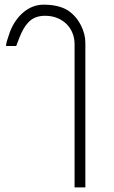

<svg xmlns="http://www.w3.org/2000/svg" viewBox="-20 -544 492 826"><path d="M300.8 -355Q300.8 -378.9 292.2 -400.9Q283.7 -422.9 267.3 -439.5Q251 -456.1 227.3 -466.1Q203.6 -476.1 173.8 -476.1Q127.4 -476.1 101.1 -446.8Q89.8 -435.1 80.6 -418.7Q71.3 -402.3 63 -380.9L49.8 -346.2H5.9Q5.9 -354.5 10 -368.4Q14.2 -382.3 22.9 -407.2Q42.5 -457.5 78.1 -488.8Q118.2 -523.9 168 -523.9Q231 -523.9 271 -500Q288.1 -488.8 302.5 -472.9Q316.9 -457 328.1 -435.1Q347.2 -397.5 347.2 -359.9V262.2H300.8Z"/></svg>

Font: Defago Noto Sans
Style: Regular
Weight: 400
Designer: John M. Durdin
Foundry: Lao IT Dev Co., Ltd.
Version: Version 1.000 2007 initial release